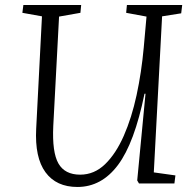

<svg xmlns="http://www.w3.org/2000/svg" viewBox="-20 -730 771 764"><path d="M592 -44 678 -32 674 0H533L526 -12L559 -357H555Q515 -161 449.5 -73.5Q384 14 288 14Q204 14 161 -44.5Q118 -103 124 -218L147 -665L69 -679L73 -710H303L300 -679L215 -664L192 -229Q187 -124 212.5 -79.5Q238 -35 299 -35Q355 -35 398 -76.5Q441 -118 472.5 -189.5Q504 -261 523.5 -351.5Q543 -442 552 -541L563 -664L482 -679L485 -710H705L701 -677L625 -665Z"/></svg>

Font: Literata 36pt Light
Style: Italic
Weight: 300
Italic angle: -2°
Designer: Latin by Veronika Burian and Jose Scaglione. Greek by Irene Vlachou. Cyrillic by Vera Evstafieva
Foundry: TypeTogether
Version: Version 3.002